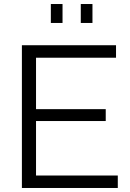

<svg xmlns="http://www.w3.org/2000/svg" viewBox="-20 -935 649 955"><path d="M232.9 -820.8V-915H291V-820.8ZM381.8 -820.8V-915H439.9V-820.8ZM565.9 -62V0H88.9V-710H557.1V-647.9H159.2V-392.1H505.9V-333H159.2V-62Z"/></svg>

Font: Rawline
Style: Regular
Weight: 400
Designer: Matt McInerney, Pablo Impallari, Rodrigo Fuenzalida
Foundry: Matt McInerney, Pablo Impallari, Rodrigo Fuenzalida
Version: Version 4.020;PS 004.020;hotconv 1.0.88;makeotf.lib2.5.64775